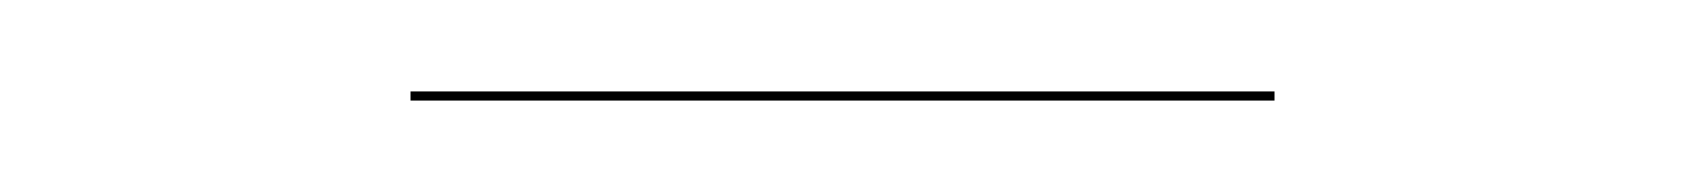

<svg xmlns="http://www.w3.org/2000/svg" viewBox="-20 -333 369 42"><path d="M69.8 -311V-313H258.8V-311Z"/></svg>

Font: Fira Sans Compressed Two
Style: Regular
Weight: 100
Width: 1
Designer: Carrois Corporate & Edenspiekermann AG
Foundry: Carrois Corporate GbR & Edenspiekermann AG
Version: Version 4.203;PS 004.203;hotconv 1.0.88;makeotf.lib2.5.64775